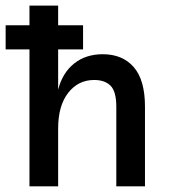

<svg xmlns="http://www.w3.org/2000/svg" viewBox="-80 -657 646 677"><path d="M431.2 0H330.1V-280.8Q330.1 -334 310.1 -354.5Q290 -375 252 -375Q195.8 -375 160.4 -329.6Q125 -284.2 125 -204.1V0H23.9V-482.9H-60.1V-567.9H23.9V-637.2H125V-567.9H212.9V-482.9H125V-340.8Q140.1 -399.9 181.2 -432.9Q222.2 -465.8 282.2 -465.8Q352.1 -465.8 391.6 -420.4Q431.2 -375 431.2 -280.8Z"/></svg>

Font: Anonymous Pro
Style: Bold
Weight: 700
Monospace: yes
Designer: Mark Simonson
Version: Version 1.003